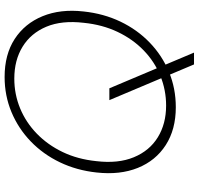

<svg xmlns="http://www.w3.org/2000/svg" viewBox="-34 -718 841 812"><g transform="rotate(-90 386.0 -311.5)"><path d="M520 89 369 -269H419L570 89ZM339 12Q245 12 179 -30.5Q113 -73 82.5 -148.5Q52 -224 63 -323Q72 -407 106 -478Q140 -549 194.5 -601.5Q249 -654 318.5 -683Q388 -712 467 -712Q562 -712 627.5 -669.5Q693 -627 724 -551.5Q755 -476 744 -378Q735 -293 701 -222Q667 -151 612.5 -98.5Q558 -46 488.5 -17Q419 12 339 12ZM346 -29Q412 -29 472 -53.5Q532 -78 579.5 -124Q627 -170 657.5 -234Q688 -298 696 -377Q707 -470 679.5 -535.5Q652 -601 595 -636Q538 -671 460 -671Q394 -671 334.5 -646.5Q275 -622 227.5 -576Q180 -530 149.5 -466.5Q119 -403 111 -324Q100 -232 127.5 -165.5Q155 -99 212 -64Q269 -29 346 -29Z"/></g></svg>

Font: DM Sans 17pt ExtraLight
Style: Italic
Weight: 250
Italic angle: -10°
Version: Version 4.004;gftools[0.9.30]